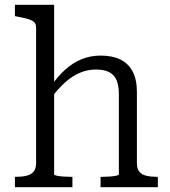

<svg xmlns="http://www.w3.org/2000/svg" viewBox="-20 -778 705 798"><path d="M205 -758V-53Q205 -50 217 -47.5Q229 -45 246 -44Q263 -43 277 -43H281V0H42V-43H45Q71 -43 90 -47.5Q109 -52 119.5 -64.5Q130 -77 130 -99V-664Q130 -679 121.5 -686.5Q113 -694 96 -699Q79 -704 52 -709L42 -711V-758ZM636 0H398V-43H402Q416 -43 433 -44Q450 -45 462 -47.5Q474 -50 474 -53V-385Q474 -421 465 -443.5Q456 -466 435 -477.5Q414 -489 378 -489Q344 -489 312 -475.5Q280 -462 250.5 -435.5Q221 -409 191 -369L190 -417Q219 -460 251.5 -489Q284 -518 320.5 -532.5Q357 -547 399 -547Q447 -547 480.5 -530.5Q514 -514 531.5 -480.5Q549 -447 549 -396V-99Q549 -77 559 -64.5Q569 -52 588.5 -47.5Q608 -43 633 -43H636Z"/></svg>

Font: Roboto Serif 20pt Light
Style: Regular
Weight: 300
Version: Version 1.008